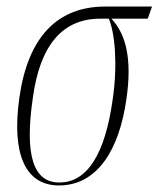

<svg xmlns="http://www.w3.org/2000/svg" viewBox="-20 -556 484 586"><path d="M160 10C276 10 344 -97 366 -255C383 -373 366 -450 320 -499H431L444 -536H301C155 -536 65 -443 39 -257C15 -86 57 10 160 10ZM161 1C81 1 55 -83 80 -256C102 -420 172 -499 286 -499H312C330 -458 340 -362 324 -253C301 -87 247 1 161 1Z"/></svg>

Font: Noto Serif Display ExtraCondensed ExtraLight
Style: Italic
Weight: 200
Width: 2
Italic angle: -12°
Designer: Monotype Design Team
Foundry: Monotype Imaging Inc.
Version: Version 2.009